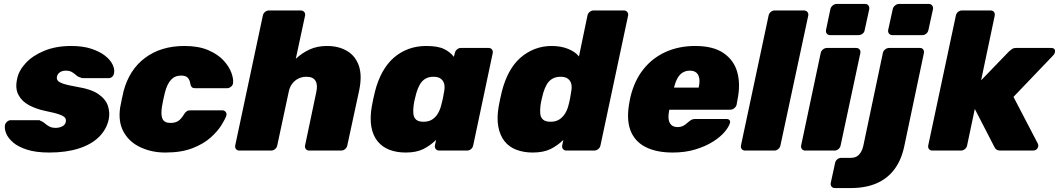

<svg xmlns="http://www.w3.org/2000/svg" viewBox="-20 -763 5367 973"><path d="M230 10Q162 10 117 -4.5Q72 -19 46.5 -41Q21 -63 11.5 -86.5Q2 -110 5 -128Q7 -139 16 -146.5Q25 -154 34 -154H178Q180 -154 181.5 -153.5Q183 -153 185 -151Q197 -147 207 -138Q217 -129 230 -122Q243 -115 262 -115Q280 -115 295 -122.5Q310 -130 313 -144Q316 -156 310.5 -165Q305 -174 282 -182.5Q259 -191 209 -201Q162 -211 126 -230.5Q90 -250 73 -283Q56 -316 67 -364Q75 -405 110 -443Q145 -481 204 -505.5Q263 -530 341 -530Q400 -530 442.5 -516Q485 -502 512 -481Q539 -460 550.5 -436Q562 -412 558 -393Q557 -382 549 -374.5Q541 -367 532 -367H400Q397 -367 394 -367.5Q391 -368 389 -370Q376 -373 366.5 -381.5Q357 -390 345 -397.5Q333 -405 313 -405Q296 -405 284 -397Q272 -389 269 -376Q266 -365 271.5 -356Q277 -347 300 -339Q323 -331 375 -322Q443 -311 479.5 -285.5Q516 -260 527 -226Q538 -192 531 -158Q520 -107 481.5 -69Q443 -31 379 -10.5Q315 10 230 10Z M818 10Q749 10 692 -16.5Q635 -43 606.5 -94.5Q578 -146 589 -219Q592 -235 597 -259Q602 -283 606 -300Q635 -410 715.5 -470Q796 -530 915 -530Q986 -530 1035 -509Q1084 -488 1112.5 -457Q1141 -426 1152.5 -394.5Q1164 -363 1161 -342Q1160 -331 1150.5 -323.5Q1141 -316 1131 -316H969Q958 -316 952.5 -321Q947 -326 945 -336Q942 -358 931.5 -369Q921 -380 898 -380Q866 -380 846.5 -358.5Q827 -337 816 -295Q811 -274 807 -256Q803 -238 801 -224Q794 -181 803.5 -160.5Q813 -140 844 -140Q869 -140 884 -150.5Q899 -161 912 -183Q918 -193 925.5 -198.5Q933 -204 944 -204H1106Q1117 -204 1123.5 -196Q1130 -188 1127 -177Q1121 -159 1102 -128.5Q1083 -98 1047.5 -66Q1012 -34 955.5 -12Q899 10 818 10Z M1193 0Q1182 0 1176 -7.5Q1170 -15 1172 -26L1312 -684Q1314 -695 1323 -702.5Q1332 -710 1343 -710H1504Q1515 -710 1521.5 -702.5Q1528 -695 1526 -684L1479 -465Q1511 -495 1549.5 -512.5Q1588 -530 1637 -530Q1696 -530 1738.5 -505Q1781 -480 1798.5 -430Q1816 -380 1800 -304L1740 -26Q1738 -15 1729 -7.5Q1720 0 1709 0H1547Q1536 0 1530 -7.5Q1524 -15 1526 -26L1583 -297Q1591 -334 1578.5 -354Q1566 -374 1533 -374Q1511 -374 1492.5 -365Q1474 -356 1461 -339Q1448 -322 1443 -297L1385 -26Q1383 -15 1374 -7.5Q1365 0 1354 0Z M2036 10Q1990 10 1953.5 -4Q1917 -18 1893.5 -47Q1870 -76 1862 -120Q1854 -164 1864 -223Q1868 -245 1871.5 -261Q1875 -277 1880 -298Q1894 -354 1918 -397.5Q1942 -441 1975 -470Q2008 -499 2049.5 -514.5Q2091 -530 2140 -530Q2199 -530 2230.5 -514.5Q2262 -499 2280 -475L2285 -494Q2287 -505 2296 -512.5Q2305 -520 2315 -520H2456Q2467 -520 2473 -512.5Q2479 -505 2477 -494L2378 -26Q2376 -15 2367 -7.5Q2358 0 2347 0H2206Q2195 0 2188.5 -7.5Q2182 -15 2184 -26L2190 -54Q2160 -25 2125 -7.5Q2090 10 2036 10ZM2126 -146Q2152 -146 2169.5 -157Q2187 -168 2198 -186Q2209 -204 2215 -226Q2221 -248 2224.5 -264.5Q2228 -281 2231 -301Q2235 -322 2231 -338Q2227 -354 2214 -364Q2201 -374 2177 -374Q2152 -374 2135 -363.5Q2118 -353 2107.5 -334.5Q2097 -316 2090 -292Q2086 -277 2082 -260Q2078 -243 2076 -228Q2073 -204 2075 -185.5Q2077 -167 2089 -156.5Q2101 -146 2126 -146Z M2679 10Q2634 10 2597 -4Q2560 -18 2537 -47Q2514 -76 2505.5 -120Q2497 -164 2507 -223Q2511 -245 2514.5 -261Q2518 -277 2523 -298Q2537 -354 2560.5 -397.5Q2584 -441 2617 -470Q2650 -499 2690 -514.5Q2730 -530 2776 -530Q2822 -530 2858.5 -515.5Q2895 -501 2914 -477L2957 -684Q2959 -695 2968 -702.5Q2977 -710 2988 -710H3142Q3152 -710 3158.5 -702.5Q3165 -695 3163 -684L3023 -26Q3021 -15 3011.5 -7.5Q3002 0 2992 0H2850Q2840 0 2833.5 -7.5Q2827 -15 2829 -26L2835 -54Q2805 -25 2769.5 -7.5Q2734 10 2679 10ZM2770 -146Q2796 -146 2813.5 -157Q2831 -168 2842.5 -186Q2854 -204 2860 -226Q2866 -248 2869 -264.5Q2872 -281 2875 -301Q2879 -322 2875 -338Q2871 -354 2858 -364Q2845 -374 2821 -374Q2796 -374 2778.5 -363.5Q2761 -353 2750.5 -334.5Q2740 -316 2733 -292Q2729 -277 2725 -260Q2721 -243 2719 -228Q2716 -204 2718 -185.5Q2720 -167 2732.5 -156.5Q2745 -146 2770 -146Z M3389 10Q3306 10 3250.5 -18.5Q3195 -47 3174 -105Q3153 -163 3171 -252Q3172 -256 3173 -262.5Q3174 -269 3175 -272Q3195 -355 3241 -412.5Q3287 -470 3354 -500Q3421 -530 3503 -530Q3595 -530 3647.5 -493.5Q3700 -457 3716.5 -396.5Q3733 -336 3718 -261L3713 -233Q3711 -223 3701.5 -215Q3692 -207 3681 -207H3372Q3372 -207 3371.5 -205Q3371 -203 3371 -201Q3366 -177 3368.5 -158.5Q3371 -140 3382.5 -129.5Q3394 -119 3414 -119Q3427 -119 3437 -123Q3447 -127 3455 -133.5Q3463 -140 3470 -146Q3481 -155 3487.5 -157.5Q3494 -160 3505 -160H3662Q3672 -160 3677 -154Q3682 -148 3679 -139Q3674 -121 3653 -95.5Q3632 -70 3594.5 -46Q3557 -22 3505 -6Q3453 10 3389 10ZM3396 -319H3521V-321Q3527 -348 3523.5 -367Q3520 -386 3508 -395.5Q3496 -405 3476 -405Q3456 -405 3440 -395.5Q3424 -386 3413.5 -367Q3403 -348 3396 -321Z M3756 0Q3745 0 3739 -7.5Q3733 -15 3735 -26L3875 -684Q3877 -695 3886 -702.5Q3895 -710 3906 -710H4054Q4065 -710 4071.5 -702.5Q4078 -695 4076 -684L3935 -26Q3933 -15 3924 -7.5Q3915 0 3904 0Z M4061 0Q4050 0 4044 -7.5Q4038 -15 4040 -26L4139 -494Q4141 -505 4150.5 -512.5Q4160 -520 4171 -520H4319Q4330 -520 4336 -512.5Q4342 -505 4340 -494L4240 -26Q4238 -15 4229 -7.5Q4220 0 4209 0ZM4187 -585Q4176 -585 4170 -592.5Q4164 -600 4166 -611L4188 -716Q4190 -727 4199.5 -735Q4209 -743 4220 -743H4365Q4375 -743 4381 -735Q4387 -727 4385 -716L4362 -611Q4361 -600 4351.5 -592.5Q4342 -585 4331 -585Z M4211 190Q4200 190 4194 182.5Q4188 175 4190 164L4212 63Q4214 52 4223 44.5Q4232 37 4243 37H4291Q4319 37 4334 20Q4349 3 4355 -24L4454 -494Q4456 -505 4465.5 -512.5Q4475 -520 4486 -520H4642Q4653 -520 4658.5 -512.5Q4664 -505 4662 -494L4562 -19Q4547 50 4511.5 96.5Q4476 143 4421 166.5Q4366 190 4291 190ZM4502 -585Q4492 -585 4485.5 -592.5Q4479 -600 4481 -611L4504 -716Q4506 -727 4515.5 -735Q4525 -743 4536 -743H4687Q4698 -743 4704 -735Q4710 -727 4708 -716L4685 -611Q4683 -600 4674 -592.5Q4665 -585 4654 -585Z M4705 0Q4694 0 4688 -7.5Q4682 -15 4684 -26L4824 -684Q4826 -695 4835 -702.5Q4844 -710 4855 -710H5000Q5011 -710 5017 -702.5Q5023 -695 5021 -684L4952 -356L5094 -503Q5100 -508 5108 -514Q5116 -520 5130 -520H5307Q5325 -520 5326.5 -506.5Q5328 -493 5316 -481L5116 -272L5239 -36Q5245 -24 5238 -12Q5231 0 5214 0H5049Q5037 0 5030 -5Q5023 -10 5020 -17L4920 -211L4881 -26Q4879 -15 4870 -7.5Q4861 0 4850 0Z"/></svg>

Font: Rubik Light ExtraBold
Style: Italic
Weight: 800
Italic angle: -12°
Version: Version 2.104